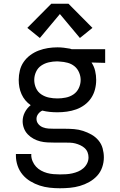

<svg xmlns="http://www.w3.org/2000/svg" viewBox="-20 -793 640 1026"><path d="M300 213Q273 213 245.5 210Q218 207 192 198.5Q166 190 142 175.5Q118 161 100.5 140Q83 119 74 92.5Q65 66 65 39Q65 36 65 34Q65 32 65 30H148Q147 31 147 32.5Q147 34 147 35Q147 52 154 68.5Q161 85 172.5 97.5Q184 110 199.5 118.5Q215 127 231.5 131.5Q248 136 265.5 137.5Q283 139 300 139Q317 139 333.5 138Q350 137 366 133.5Q382 130 397.5 123.5Q413 117 425.5 106Q438 95 445.5 80Q453 65 453 48Q453 34 448 21Q443 8 432.5 -1.5Q422 -11 409 -17Q396 -23 382.5 -26.5Q369 -30 355 -30.5Q341 -31 328 -31H272Q253 -31 233.5 -32Q214 -33 195.5 -37.5Q177 -42 159.5 -51.5Q142 -61 128.5 -75Q115 -89 108 -107.5Q101 -126 101 -145Q101 -170 112.5 -192.5Q124 -215 144 -231Q128 -242 115.5 -257Q103 -272 95 -290Q87 -308 83.5 -327Q80 -346 80 -366Q80 -391 86 -416Q92 -441 106.5 -462Q121 -483 142 -498.5Q163 -514 187 -523Q211 -532 236 -536Q261 -540 287 -540Q304 -540 320.5 -538Q337 -536 354 -533L363 -530H542V-457L469 -459Q483 -438 488.5 -414Q494 -390 494 -366Q494 -340 487.5 -315Q481 -290 467 -269Q453 -248 432 -232.5Q411 -217 387 -208.5Q363 -200 337.5 -196.5Q312 -193 287 -193Q266 -193 246 -195Q226 -197 206 -202Q193 -196 184 -184Q175 -172 175 -158Q175 -142 185 -130Q195 -118 209.5 -112.5Q224 -107 239.5 -106Q255 -105 270 -105Q270 -105 271 -105Q272 -105 272 -105H328Q352 -105 376.5 -103Q401 -101 424 -93.5Q447 -86 468.5 -74Q490 -62 506 -43Q522 -24 528.5 0Q535 24 535 48Q535 75 526 101Q517 127 499 146.5Q481 166 457 179.5Q433 193 407 200.5Q381 208 354 210.5Q327 213 300 213ZM287 -267Q309 -267 331.5 -271.5Q354 -276 372.5 -288.5Q391 -301 401 -322Q411 -343 411 -366Q411 -386 402.5 -406Q394 -426 378 -439Q362 -452 341.5 -457.5Q321 -463 300 -464L287 -465Q286 -465 286 -465Q286 -465 285 -465Q263 -465 241 -460Q219 -455 200.5 -442.5Q182 -430 172.5 -409Q163 -388 163 -366Q163 -343 172.5 -322Q182 -301 201 -288.5Q220 -276 242 -271.5Q264 -267 287 -267ZM193 -590 126 -644 254 -773H346L474 -644L407 -590L300 -718Z"/></svg>

Font: Iosevka Mono
Style: Regular
Weight: 400
Designer: Belleve Invis
Foundry: Belleve Invis
Version: Version 11.1.1